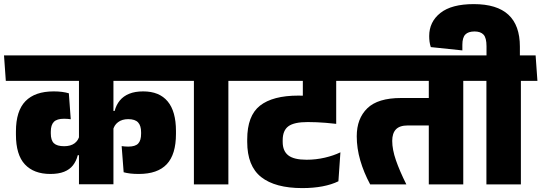

<svg xmlns="http://www.w3.org/2000/svg" viewBox="-45 -920 2702 958"><path d="M-16 -516.5H889L880.5 -643.5H-25ZM34.5 -248.5Q34.5 -147.5 79.2 -99.8Q124 -52 206 -52Q247 -52 274.8 -63Q302.5 -74 319 -95Q335.5 -116 343 -145.5H360L351.5 -243.5Q346 -219 326.8 -204.8Q307.5 -190.5 275 -190.5Q239.5 -190.5 224 -205.2Q208.5 -220 208.5 -254V-263Q208.5 -296.5 223.8 -312Q239 -327.5 274.5 -327.5Q284.5 -327.5 292.2 -326.8Q300 -326 308 -325L298.5 -454.5Q283.5 -459 264.5 -461.5Q245.5 -464 223 -464Q129.5 -464 82 -415.2Q34.5 -366.5 34.5 -264ZM833 -266.5Q833 -364.5 791.5 -414.2Q750 -464 669.5 -464Q628.5 -464 599.8 -452.2Q571 -440.5 553 -418.8Q535 -397 527 -366.5H510L518.5 -268.5Q523.5 -295 543.8 -310.2Q564 -325.5 594.5 -325.5Q629 -325.5 644 -309.2Q659 -293 659 -260V-253Q659 -219 644.5 -203.8Q630 -188.5 595 -188.5Q585.5 -188.5 578 -189.2Q570.5 -190 562 -191L572 -60.5Q586.5 -56.5 605.2 -54.2Q624 -52 647.5 -52Q741.5 -52 787.2 -100.8Q833 -149.5 833 -252ZM521 -560H349V-0.5H521Z M1094.5 0V-559.5H922.5V0ZM1177 -516.5 1168 -643.5H840L848.5 -516.5Z M1432 -516.5H1715L1706.5 -643.5H1423ZM1632.5 -559.5H1466V-464H1632.5ZM1140 -516.5H1725L1716 -643.5H1131ZM1466 -351 1632.5 -307V-562H1466ZM1643.5 -15.5 1653.5 -160Q1619.5 -143.5 1575.2 -133.2Q1531 -123 1484.5 -123Q1421.5 -123 1393.5 -144.8Q1365.5 -166.5 1365.5 -212V-220.5Q1365.5 -269 1394 -290Q1422.5 -311 1490.5 -311Q1514 -311 1535.5 -310Q1557 -309 1580.5 -307.2Q1604 -305.5 1632.5 -302V-427Q1582 -435.5 1537 -439.2Q1492 -443 1444 -443Q1316 -443 1252.2 -392.8Q1188.5 -342.5 1188.5 -224.5V-212Q1188.5 -91.5 1258.2 -36.5Q1328 18.5 1463.5 18.5Q1518.5 18.5 1564.2 9.8Q1610 1 1643.5 -15.5Z M2266.5 -559.5H2094.5V0H2266.5ZM2070.5 -516.5H2349L2340.5 -643.5H2062ZM1678.5 -516.5H2301.5L2293 -643.5H1670ZM1802 0H1982.5Q1949 -67 1930.5 -120.5Q1912 -174 1912 -217Q1912 -255 1930.5 -274.5Q1949 -294 1989.5 -294H2163V-431H1956Q1840.5 -431 1787.8 -379.8Q1735 -328.5 1735 -240Q1735 -180.5 1752.5 -120Q1770 -59.5 1802 0Z M2554 0V-559.5H2382V0ZM2636.5 -516.5 2627.5 -643.5H2299.5L2308 -516.5ZM2319 -899.5Q2208 -899.5 2152.2 -855.2Q2096.5 -811 2096.5 -740Q2096.5 -726 2098.2 -712.5Q2100 -699 2104.5 -685L2262 -668.5V-696.5Q2262 -732.5 2276.8 -747.8Q2291.5 -763 2323 -763Q2353 -763 2367.8 -747Q2382.5 -731 2382.5 -689V-626.5H2549V-687.5Q2549 -793.5 2491.8 -846.5Q2434.5 -899.5 2319 -899.5Z"/></svg>

Font: Anek Devanagari ExtraBold
Style: Regular
Weight: 800
Designer: Kailash Malviya (Devanagari) & Yesha Goshar (Latin)
Foundry: Ek Type
Version: Version 1.003